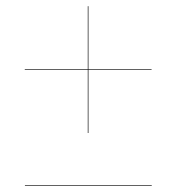

<svg xmlns="http://www.w3.org/2000/svg" viewBox="-20 -610 570 620"><path d="M263.5 -180.5H265.5V-385H469.5V-387H265.5V-590H263.5V-387H60V-385H263.5ZM60.5 -11.5V-9.5H470V-11.5Z"/></svg>

Font: Bodoni* 96pt
Style: Regular
Weight: 400
Version: Version 2.3